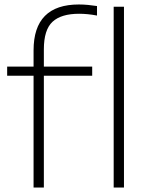

<svg xmlns="http://www.w3.org/2000/svg" viewBox="-20 -838 670 858"><path d="M130 0V-499.5H12V-540.5H130V-613Q130 -818 332.5 -818Q352.5 -818 373.5 -816Q394.5 -814 413.5 -811V-768.5Q371.5 -776.5 333.5 -776.5Q253.5 -776.5 214.8 -740.8Q176 -705 176 -617.5V-540.5H392V-499.5H176V0ZM488 0V-808H534V0Z"/></svg>

Font: Encode Sans Exp XLt
Style: Regular
Weight: 200
Width: 7
Designer: Multiple Designers
Foundry: Impallari Type
Version: Version 3.002; ttfautohint (v1.8.3) -l 8 -r 50 -G 200 -x 14 